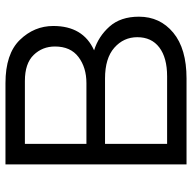

<svg xmlns="http://www.w3.org/2000/svg" viewBox="-20 -682 702 702"><g transform="rotate(-90 331.0 -331.0)"><path d="M498 -338Q549 -322 585 -281.5Q621 -241 621 -174Q621 -97 562.5 -48.5Q504 0 395 0H81V-662H378Q485 -662 536 -609.5Q587 -557 587 -487Q587 -378 498 -338ZM156 -591V-366H378Q435 -366 473.5 -395Q512 -424 512 -481Q512 -527 481 -559Q450 -591 386 -591ZM403 -71Q471 -71 508.5 -99.5Q546 -128 546 -180Q546 -230 507.5 -264Q469 -298 395 -298H156V-71Z"/></g></svg>

Font: Questrial
Style: Regular
Weight: 400
Designer: Joe Prince
Foundry: Joe Prince
Version: Version 1.002